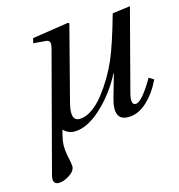

<svg xmlns="http://www.w3.org/2000/svg" viewBox="-109 -597 861 925"><g transform="rotate(-15 322.0 -135.0)"><path d="M48.8 187 203.1 -397Q207.5 -414.1 208 -423.1Q208.5 -432.1 204.1 -438Q199.7 -443.8 188 -444.8L126 -450.2L131.8 -474.1L314 -502L318.8 -497.1L223.1 -127.9Q200.2 -40 248 -40Q277.8 -40 310.1 -62Q342.3 -84 370.1 -119.6Q397.9 -155.3 421.1 -194.3Q444.3 -233.4 461.9 -273.9Q492.7 -346.2 533.2 -490.2L622.1 -502L515.1 -94.2Q501.5 -40 527.8 -40Q558.1 -40 620.1 -146L644 -130.9Q614.7 -69.3 571 -28.6Q527.3 12.2 477.1 12.2Q400.4 12.2 431.2 -96.2L463.9 -210H461.9Q414.6 -118.2 343.3 -53Q272 12.2 208 12.2Q178.7 12.2 153.8 -11.2L146 21Q135.3 61 144 108.9Q154.8 159.2 154.8 169.9Q154.8 193.8 125.5 212.9Q96.2 231.9 71.8 231.9Q37.6 231.9 48.8 187Z"/></g></svg>

Font: Linguistics Pro
Style: Italic
Weight: 400
Italic angle: -12°
Designer: Stefan Peev, Context Ltd
Foundry: Stefan Peev, Context Ltd
Version: Version 001.000